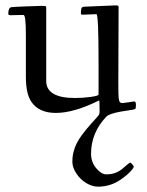

<svg xmlns="http://www.w3.org/2000/svg" viewBox="-20 -409 550 719"><path d="M68.1 -353 19 -352.1Q11 -352.1 11 -356.9Q11 -380.6 22.9 -382.1Q24.7 -382.3 25.4 -382.3Q29.8 -383.1 75.3 -385Q120.8 -387 136 -387Q151.1 -387 152.1 -385.1Q153.1 -383.3 153.1 -377.9V-106Q153.1 -42 261 -42Q288.8 -42 319 -46Q349.1 -50 349.1 -54.9V-173.1Q349.1 -356 341.1 -356L291 -354Q283 -354 283 -356.9Q283 -378.7 287.1 -381.3Q291.3 -384 298.1 -384L414.1 -388.9Q424.1 -388.9 424.1 -384V-379.9Q423.1 -141.1 423.1 -97.3Q423.1 -53.5 424.4 -42Q425.8 -30.5 429 -26.7Q432.1 -22.9 439 -22.9L482.9 -29.1Q489 -29.1 489 -16.8Q489 -4.6 487.3 -2.1Q485.6 0.5 476.1 2L431.9 9Q389.4 16.6 377.9 28.1Q321 87.9 321 167Q321 198.5 340.5 221.2Q359.9 243.9 377.9 243.9Q396 243.9 409.1 239.4Q422.1 234.9 431.2 228.4Q440.2 221.9 447.3 215.3Q464.6 200 467.5 200Q470.5 200 475.7 206.7Q481 213.4 481 215.7Q481 218 475 225.7Q469 233.4 456.9 244.3Q444.8 255.1 429.2 265.4Q392.1 290 346.9 290Q325.2 290 302.9 276.5Q280.5 262.9 265.7 240.4Q251 217.8 251 197Q251 176.3 255.5 159.2Q260 142.1 267.3 127.6Q274.7 113 286.1 97.4Q303.2 74.2 322.4 53.1Q341.6 32 343.4 29.8Q345.2 27.6 349.1 22.7Q353 17.8 353 10.3Q353 -33 351.1 -33Q257.3 13.9 189 13.9Q125 13.9 96.7 -28.8Q76.9 -58.8 76.9 -122.1V-279.1Q76.9 -353 68.1 -353Z"/></svg>

Font: Fanwood Text
Style: Regular
Weight: 400
Version: Version 1.1001